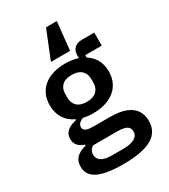

<svg xmlns="http://www.w3.org/2000/svg" viewBox="-237 -898 1074 1221"><g transform="rotate(-30 300.0 -288.0)"><path d="M575.6 54.3C575.6 -31.6 518.5 -90.9 375.7 -90.9H258.9C215.6 -90.9 180.8 -94.8 180.8 -127.1C180.8 -150.6 202.4 -164.8 222.7 -172.2C244.7 -166.2 269.2 -164.1 295.1 -164.1C426.1 -164.1 512.4 -231.9 512.4 -346.2C512.4 -412.6 483.7 -462.4 433.9 -492.2V-509.9H555.4V-605.5H463.1C415.5 -605.5 389.6 -575.3 389.6 -535.5V-513.8C361.9 -523.1 329.9 -528.1 295.1 -528.1C164.8 -528.1 78.8 -460.9 78.8 -346.2C78.8 -271 115.4 -216.3 177.2 -187.5V-181.8C122.5 -169 84.2 -147 84.2 -96.2C84.2 -54.3 108.7 -31.6 147.7 -18.1V-10.3C88.8 5 53.6 33 53.6 90.2C53.6 164.1 112.2 212 298.3 212C486.2 212 575.6 161.6 575.6 54.3ZM160.5 63.2C160.5 40.8 171.2 23.4 191.1 11.7H368.6C436.4 11.7 457.4 31.2 457.4 62.9C457.4 105.1 419 127.1 343.4 127.1H259.2C187.9 127.1 160.5 99.4 160.5 63.2ZM200.3 -333.5V-359C200.3 -409.4 230.1 -444.6 295.1 -444.6C361.2 -444.6 391.3 -409.4 391.3 -359V-333.5C391.3 -283 361.2 -247.2 295.1 -247.2C230.1 -247.2 200.3 -283 200.3 -333.5ZM223.4 -581.7H364.3L385.7 -788H306.5Z"/></g></svg>

Font: Margiela Mono SemiBold
Style: Regular
Weight: 600
Designer: Mike Abbink, Paul van der Laan, Pieter van Rosmalen
Foundry: Bold Monday
Version: Version 2.003 2021